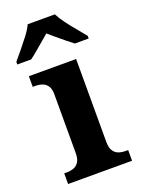

<svg xmlns="http://www.w3.org/2000/svg" viewBox="-161 -831 658 897"><g transform="rotate(-20 168.5 -383.0)"><path d="M17 0V-53H29Q49 -53 65 -59Q81 -65 90.5 -80.5Q100 -96 100 -124V-416Q100 -443 90 -457.5Q80 -472 64.5 -477.5Q49 -483 29 -483H17V-536H252V-124Q252 -96 261.5 -80.5Q271 -65 287 -59Q303 -53 323 -53H335V0ZM-15 -619Q1 -638 22.5 -664Q44 -690 64.5 -717Q85 -744 95 -766H230Q241 -744 261 -717Q281 -690 303 -664Q325 -638 340 -619V-606H271Q257 -617 237 -633Q217 -649 197 -666Q177 -683 162 -696Q147 -683 127 -666Q107 -649 88 -633Q69 -617 54 -606H-15Z"/></g></svg>

Font: Noto Serif Hebrew
Style: Bold
Weight: 700
Version: Version 2.003